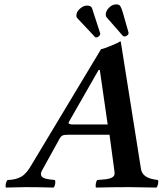

<svg xmlns="http://www.w3.org/2000/svg" viewBox="-20 -846 736 868"><path d="M314 -283.2H466.8L431.2 -529.8H425.8L292 -295.9Q290 -292 290 -290Q290 -283.2 314 -283.2ZM6.8 2Q3.9 -4.9 6.3 -15.9Q8.8 -26.9 14.2 -32.2Q52.2 -33.2 76.4 -47.4Q100.6 -61.5 122.1 -100.1L437 -624Q444.3 -624 478.5 -637.7Q512.7 -651.4 522 -658.2H525.9L617.2 -83Q622.6 -44.9 674.8 -35.2L693.8 -32.2Q696.8 -26.4 694.6 -14.6Q692.4 -2.9 687 2Q606.9 0 565.9 0Q490.2 0 414.1 2Q411.1 -2.4 413.1 -15.1Q415 -27.8 419.9 -32.2L454.1 -35.2Q498 -39.6 498 -61Q498 -68.8 496.1 -81.1L475.1 -236.8H287.1Q270 -236.8 262.7 -233.4Q255.4 -230 250 -220.2L169.9 -75.2Q165 -66.9 165 -59.1Q165 -40 202.1 -35.2L228 -32.2Q231.4 -26.9 229.5 -15.1Q227.5 -3.4 222.2 2Q151.9 0 96.2 0Q79.1 0 6.8 2ZM325.2 -774.9Q325.2 -793 341.6 -806.9Q357.9 -820.8 373 -820.8Q392.1 -820.8 396 -809.1L433.1 -694.8V-692.9Q433.1 -687.5 427.2 -682.1Q421.4 -676.8 415 -676.8Q410.2 -676.8 409.2 -679.2L330.1 -763.2Q325.2 -768.1 325.2 -774.9ZM543 -681.2Q540 -681.2 536.1 -683.1L460.9 -769Q458 -773.4 458 -779.8Q458 -795.4 472.4 -810.8Q486.8 -826.2 505.9 -826.2Q518.1 -826.2 523.2 -819.1Q528.3 -812 534.2 -793L561 -699.2V-695.8Q561 -689.9 554.7 -685.5Q548.3 -681.2 543 -681.2Z"/></svg>

Font: Common Serif SemiBold
Style: Italic
Weight: 600
Italic angle: -12°
Designer: Philipp H. Poll, Khaled Hosny
Foundry: Stefan Peev, Context Ltd.
Version: Version 1.026